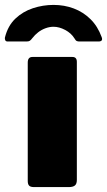

<svg xmlns="http://www.w3.org/2000/svg" viewBox="-72 -762 436 782"><path d="M241 -29Q241 -13 233 -6.5Q225 0 208 0H67Q52 0 46.5 -6Q41 -12 41 -25V-507Q41 -530 60 -530H223Q241 -530 241 -510ZM329 -593H251Q245 -593 240.5 -595Q236 -597 231 -606Q218 -627 193.5 -640Q169 -653 146 -653Q130 -653 113.5 -647Q97 -641 83.5 -630.5Q70 -620 60 -607Q54 -599 49.5 -596Q45 -593 36 -593H-41Q-48 -593 -50.5 -598Q-53 -603 -52 -609Q-40 -657 -9.5 -686Q21 -715 62 -728.5Q103 -742 146 -742Q190 -742 228.5 -727.5Q267 -713 296.5 -684Q326 -655 342 -611Q349 -593 329 -593Z"/></svg>

Font: Libre Franklin Black
Style: Regular
Weight: 900
Designer: Pablo Impallari, Rodrigo Fuenzalida, Nhung Nguyen
Foundry: Impallari Type
Version: Version 3.000